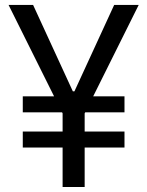

<svg xmlns="http://www.w3.org/2000/svg" viewBox="-20 -747 588 767"><path d="M112.2 -727.3H14.2L196 -362.2H71V-298.3H228L230.1 -294V-221.6H71V-157.7H230.1V0H318.2V-157.7H477.3V-221.6H318.2V-294L320.3 -298.3H477.3V-362.2H352.3L534.1 -727.3H436.1L277.3 -382.1H271Z"/></svg>

Font: Margiela Sans
Style: Regular
Weight: 400
Designer: Stefan Endress, Andreas Faust
Version: Version 1.100;FEAKit 1.0